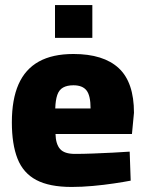

<svg xmlns="http://www.w3.org/2000/svg" viewBox="-20 -729 575 761"><path d="M264 12Q176 12 124 -15.5Q72 -43 49.5 -100Q27 -157 27 -244Q27 -335 53.5 -395Q80 -455 134 -485Q188 -515 271 -515Q390 -515 450.5 -459Q511 -403 511 -282L503 -198H200Q201 -158 218 -138.5Q235 -119 277 -119Q309 -119 348.5 -120.5Q388 -122 427.5 -124Q467 -126 494 -128L498 -13Q472 -8 432 -2Q392 4 348 8Q304 12 264 12ZM199 -299H339Q339 -350 323 -370.5Q307 -391 271 -391Q246 -391 230 -382Q214 -373 207 -352.5Q200 -332 199 -299ZM198 -579V-709H346V-579Z"/></svg>

Font: Cairo Play Black
Style: Regular
Weight: 900
Version: Version 3.119